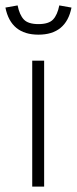

<svg xmlns="http://www.w3.org/2000/svg" viewBox="-29 -689 284 709"><path d="M-9 -661 36 -669Q43 -634 59 -617Q75 -600 113 -600Q151 -600 167 -617Q183 -634 190 -669L235 -661Q215 -561 113 -561Q11 -561 -9 -661ZM90 -465H134V0H90Z"/></svg>

Font: Athiti Light
Style: Regular
Weight: 300
Designer: CadsonDemak Team
Foundry: CadsonDemak
Version: Version 1.033